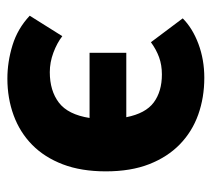

<svg xmlns="http://www.w3.org/2000/svg" viewBox="-46 -502 560 507"><g transform="rotate(90 233.5 -248.0)"><path d="M187 12Q143 12 99 -1.5Q55 -15 21 -47L75 -133Q93 -119 118.5 -109.5Q144 -100 170 -100Q219 -100 250.5 -124Q282 -148 291 -205H119V-302H289Q279 -353 250 -374.5Q221 -396 176 -396Q151 -396 130.5 -388.5Q110 -381 91 -367L28 -451Q54 -477 95.5 -492.5Q137 -508 185 -508Q237 -508 282 -492Q327 -476 360.5 -443.5Q394 -411 413 -362.5Q432 -314 432 -248Q432 -183 413.5 -134.5Q395 -86 362 -53.5Q329 -21 284 -4.5Q239 12 187 12Z"/></g></svg>

Font: Giro Regular
Style: Bold
Weight: 700
Designer: Paul D. Hunt
Foundry: Adobe Systems Incorporated
Version: Version 1.000;PS 1.0;hotconv 1.0.88;makeotf.lib2.5.647800